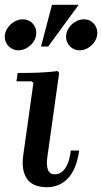

<svg xmlns="http://www.w3.org/2000/svg" viewBox="-28 -775 428 805"><path d="M269 -144H304Q293 -66 257.5 -28Q222 10 168 10Q147 10 126.5 4Q106 -2 91.5 -17.5Q77 -33 70.5 -59.5Q64 -86 70 -128L112 -427L104 -434H41L46 -469Q72 -469 101.5 -469.5Q131 -470 160 -472Q189 -474 214 -477L220 -469L170 -113Q166 -80 173.5 -62Q181 -44 203 -44Q216 -44 229 -52.5Q242 -61 253 -82.5Q264 -104 269 -144ZM49 -564Q26 -564 9 -580.5Q-8 -597 -8 -621Q-8 -640 3 -656.5Q14 -673 31 -683.5Q48 -694 67 -694Q92 -694 108 -677.5Q124 -661 124 -637Q124 -618 113.5 -601.5Q103 -585 85.5 -574.5Q68 -564 49 -564ZM306 -564Q282 -564 265.5 -580.5Q249 -597 249 -621Q249 -640 259.5 -656.5Q270 -673 287.5 -683.5Q305 -694 324 -694Q348 -694 364 -677.5Q380 -661 380 -637Q380 -618 369.5 -601.5Q359 -585 342 -574.5Q325 -564 306 -564ZM302 -755 174 -580H144L190 -755Z"/></svg>

Font: Brygada 1918 SemiBold
Style: Italic
Weight: 600
Italic angle: -8°
Designer: Mateusz Machalski | Borys Kosmynka | Przemek Hoffer
Foundry: NIEPODLEGLA 2018
Version: Version 3.006